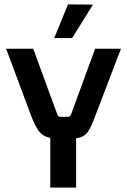

<svg xmlns="http://www.w3.org/2000/svg" viewBox="-20 -858 582 878"><path d="M305 -335 415 -635H533L413 -321Q398 -280 384 -258.5Q370 -237 346 -229.5Q322 -222 276 -222H267Q222 -222 196 -231Q170 -240 155 -262Q140 -284 125 -322L8 -635H132L242 -335Q245 -324 256 -324H291Q301 -324 305 -335ZM328 0H210V-294H328ZM228 -684H310L405 -837L291 -838Z"/></svg>

Font: Gemunu Libre ExtraLight
Style: Bold
Weight: 700
Version: Version 1.100